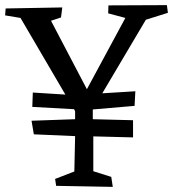

<svg xmlns="http://www.w3.org/2000/svg" viewBox="-20 -724 675 749"><path d="M549 -647 379 -360 508 -368 505 -311 342 -297V-259L499 -255V-188L344 -192V-56L414 -34L420 5L199 1L195 -26L270 -55L273 -193L112 -200L103 -253L273 -259V-290L269 -298L106 -307L108 -363L235 -355L60 -654L0 -664L2 -691L223 -695L218 -656L179 -643L319 -376L469 -654L402 -672L403 -703L631 -704L635 -674Z"/></svg>

Font: Underdog
Style: Regular
Weight: 400
Designer: Sergey Steblina
Foundry: Sergey Steblina, Jovanny Lemonad
Version: Version 1.001; ttfautohint (v0.9)